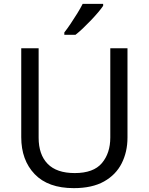

<svg xmlns="http://www.w3.org/2000/svg" viewBox="-20 -964 771 994"><path d="M640 -252Q640 -178 610 -118.5Q580 -59 518.5 -24.5Q457 10 362 10Q229 10 159.5 -62.5Q90 -135 90 -254V-714H180V-251Q180 -164 226.5 -116Q273 -68 367 -68Q464 -68 507.5 -119.5Q551 -171 551 -252V-714H640ZM514 -934Q505 -920 488 -900Q471 -880 450.5 -858.5Q430 -837 409.5 -817.5Q389 -798 371 -784H313V-796Q328 -815 345.5 -841Q363 -867 380 -894.5Q397 -922 408 -944H514Z"/></svg>

Font: Noto Sans Gunjala Gondi
Style: Regular
Weight: 400
Designer: Ek Type
Foundry: Ek Type
Version: Version 1.004